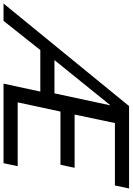

<svg xmlns="http://www.w3.org/2000/svg" viewBox="68 -898 750 1086"><g transform="rotate(90 443.0 -355.0)"><path d="M500 -710H966L949 -630H596L548 -402H849L832 -322H531L479 -80H840L823 0H373L418 -208H183L18 0H-80ZM428 -288 496 -605 240 -288Z"/></g></svg>

Font: Raleway-v4020 Medium
Style: Italic
Weight: 500
Italic angle: -12°
Designer: Matt McInerney, Pablo Impallari, Rodrigo Fuenzalida
Foundry: Matt McInerney, Pablo Impallari, Rodrigo Fuenzalida
Version: Version 4.020;PS 004.020;hotconv 1.0.88;makeotf.lib2.5.64775